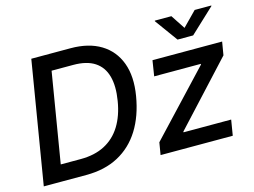

<svg xmlns="http://www.w3.org/2000/svg" viewBox="-101 -930 1461 1104"><g transform="rotate(-15 630.0 -377.5)"><path d="M286.1 0H88.9L105 -96.7H278.3Q361.8 -96.7 422.1 -128.2Q482.4 -159.7 519.5 -219.7Q556.6 -279.8 570.3 -364.7Q584.5 -450.2 568.1 -509.5Q551.8 -568.8 504.4 -599.9Q457 -630.9 377.4 -630.9H189.9L206.1 -727.5H386.7Q494.1 -727.5 566.2 -683.8Q638.2 -640.1 668.5 -558.8Q698.7 -477.5 679.7 -364.3Q660.6 -250 609.9 -168.7Q559.1 -87.4 477.8 -43.7Q396.5 0 286.1 0ZM264.2 -727.5 143.6 0H32.7L153.3 -727.5ZM728 0 740.2 -73.2 1086.9 -442.4 1087.4 -446.8H809.6L824.2 -539.1H1238.8L1225.6 -460.4L889.6 -96.7L889.2 -92.3H1172.9L1157.7 0ZM994.6 -755.4 1050.3 -670.9 1133.3 -755.4H1232.4L1231.9 -752L1086.9 -616.2H994.1L895.5 -752L896 -755.4Z"/></g></svg>

Font: Inter 18pt Medium
Style: Italic
Weight: 500
Italic angle: -9.3988°
Designer: Rasmus Andersson
Foundry: rsms
Version: Version 4.001;git-66647c0bb